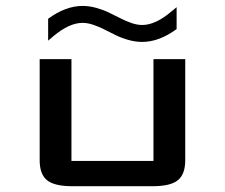

<svg xmlns="http://www.w3.org/2000/svg" viewBox="-20 -644 777 664"><path d="M146.5 -579.1Q207 -623.5 265.6 -623.5Q289.1 -623.5 313.2 -616.7Q337.4 -609.9 357.2 -600.3Q377 -590.8 395.8 -581.1Q414.6 -571.3 434.3 -564.5Q454.1 -557.6 471.7 -557.6Q517.6 -557.6 571.8 -603.5L590.8 -619.1V-543.5Q530.3 -499 471.7 -499Q448.2 -499 424.1 -505.9Q399.9 -512.7 380.1 -522.5Q360.4 -532.2 341.6 -541.7Q322.8 -551.3 303 -558.1Q283.2 -564.9 265.6 -564.9Q219.7 -564.9 165.5 -519.5L146.5 -503.4ZM620.6 -439.5V-89.8Q620.6 -41.5 595.2 -20.8Q569.8 0 507.3 0H230.5Q168 0 142.6 -20.8Q117.2 -41.5 117.2 -89.8V-439.5H227.1V-87.4H510.7V-439.5Z"/></svg>

Font: Squarish Sans CT
Style: RegularSC
Weight: 400
Version: Version 0.9